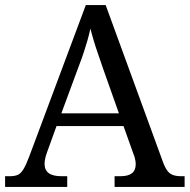

<svg xmlns="http://www.w3.org/2000/svg" viewBox="-20 -734 745 754"><path d="M0 0V-42H19Q39 -42 51 -48Q63 -54 73 -71Q83 -88 95 -120L317 -714H395L621 -95Q629 -74 638 -62.5Q647 -51 660 -46.5Q673 -42 692 -42H705V0H430V-42H453Q483 -42 498 -53.5Q513 -65 513 -90Q513 -96 512 -101.5Q511 -107 509.5 -113.5Q508 -120 505 -127L465 -239H202L164 -134Q161 -126 159 -118Q157 -110 156 -103.5Q155 -97 155 -91Q155 -66 171.5 -54Q188 -42 221 -42H244V0ZM221 -289H447L385 -464Q375 -494 365.5 -521Q356 -548 348.5 -573Q341 -598 335 -622Q330 -598 323.5 -575.5Q317 -553 309 -528.5Q301 -504 289 -473Z"/></svg>

Font: Noto Serif Sinhala
Style: Regular
Weight: 400
Designer: Jelle Bosma - Monotype Design Team
Foundry: Monotype Imaging Inc.
Version: Version 2.006